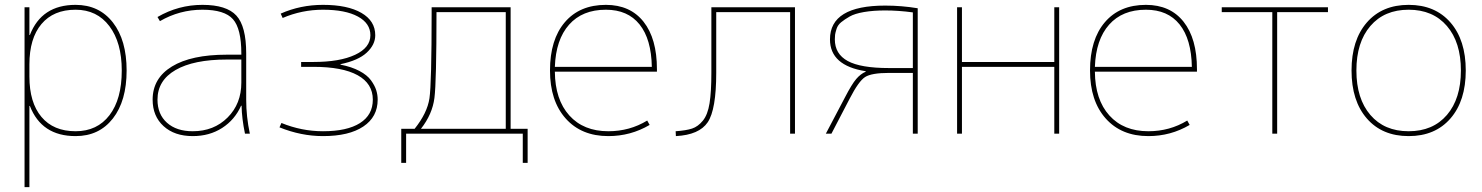

<svg xmlns="http://www.w3.org/2000/svg" viewBox="-20 -550 6097 790"><path d="M291 10Q151 10 103 -114H101V220H81V-520H101V-406H103Q151 -530 291 -530Q388 -530 444.5 -457.5Q501 -385 501 -260Q501 -135 444.5 -62.5Q388 10 291 10ZM481 -260Q481 -375 430 -442.5Q379 -510 291 -510Q200 -510 150.5 -451Q101 -392 101 -285V-235Q101 -128 150.5 -69Q200 -10 291 -10Q380 -10 430.5 -76Q481 -142 481 -260Z M974 -115H972Q946 -57 894 -23.5Q842 10 773 10Q698 10 653 -31Q608 -72 608 -140Q608 -228 687.5 -276.5Q767 -325 913 -325H973V-330Q973 -432 938.5 -471Q904 -510 813 -510Q719 -510 638 -463L628 -480Q714 -530 813 -530Q912 -530 952.5 -486Q993 -442 993 -330V-140Q993 -70 1008 0H988Q975 -62 974 -115ZM628 -140Q628 -80 667 -45Q706 -10 773 -10Q860 -10 916.5 -66.5Q973 -123 973 -210V-305H913Q777 -305 702.5 -262Q628 -219 628 -140Z M1381 -284Q1427 -275 1459 -258Q1491 -241 1506.5 -219.5Q1522 -198 1528 -179Q1534 -160 1534 -140Q1534 -69 1475 -29.5Q1416 10 1309 10Q1219 10 1130 -26L1138 -44Q1221 -10 1309 -10Q1408 -10 1461 -43.5Q1514 -77 1514 -140Q1514 -206 1451.5 -240.5Q1389 -275 1269 -275H1219V-295H1269Q1378 -295 1441 -324.5Q1504 -354 1504 -405Q1504 -454 1452.5 -482Q1401 -510 1309 -510Q1222 -510 1143 -476L1135 -494Q1216 -530 1309 -530Q1410 -530 1467 -497Q1524 -464 1524 -405Q1524 -366 1489 -333.5Q1454 -301 1381 -286Z M2081 -520V-20H2151V120H2131V0H1651V120H1631V-20H1686Q1738 -85 1747 -145.5Q1756 -206 1756 -500V-520ZM1712 -20H2061V-500H1776Q1776 -214 1767.5 -147Q1759 -80 1712 -20Z M2263 -275H2662Q2660 -389 2611.5 -449.5Q2563 -510 2473 -510Q2376 -510 2321.5 -448.5Q2267 -387 2263 -275ZM2263 -255Q2264 -140 2322.5 -75Q2381 -10 2483 -10Q2571 -10 2643 -54L2653 -36Q2575 10 2483 10Q2372 10 2307.5 -62.5Q2243 -135 2243 -260Q2243 -387 2304 -458.5Q2365 -530 2473 -530Q2573 -530 2628 -460.5Q2683 -391 2683 -265V-255Z M2907 -251V-520H3251V0H3231V-500H2927V-251Q2927 -99 2892 -47Q2857 5 2761 10L2760 -10Q2803 -13 2827.5 -21Q2852 -29 2872 -53.5Q2892 -78 2899.5 -125Q2907 -172 2907 -251Z M3542 -257Q3395 -280 3395 -388Q3395 -527 3622 -527Q3690 -527 3756 -516V0H3736V-250H3638Q3566 -250 3539.5 -233Q3513 -216 3476 -144L3401 0H3378L3457 -150Q3485 -204 3503 -225Q3521 -246 3542 -255ZM3736 -270V-499Q3677 -507 3622 -507Q3573 -507 3535 -500.5Q3497 -494 3476 -482Q3455 -470 3441 -458.5Q3427 -447 3422 -431Q3417 -415 3416 -407Q3415 -399 3415 -388Q3415 -328 3468 -299Q3521 -270 3638 -270Z M4338 -520V0H4318V-275H3938V0H3918V-520H3938V-295H4318V-520Z M4485 -275H4884Q4882 -389 4833.5 -449.5Q4785 -510 4695 -510Q4598 -510 4543.5 -448.5Q4489 -387 4485 -275ZM4485 -255Q4486 -140 4544.5 -75Q4603 -10 4705 -10Q4793 -10 4865 -54L4875 -36Q4797 10 4705 10Q4594 10 4529.5 -62.5Q4465 -135 4465 -260Q4465 -387 4526 -458.5Q4587 -530 4695 -530Q4795 -530 4850 -460.5Q4905 -391 4905 -265V-255Z M5444 -500H5235V0H5215V-500H5007V-520H5444Z M5604 -62.5Q5541 -135 5541 -260Q5541 -385 5604 -457.5Q5667 -530 5776 -530Q5885 -530 5948 -457.5Q6011 -385 6011 -260Q6011 -135 5948 -62.5Q5885 10 5776 10Q5667 10 5604 -62.5ZM5618.5 -77Q5676 -10 5776 -10Q5876 -10 5933.5 -77Q5991 -144 5991 -260Q5991 -376 5933.5 -443Q5876 -510 5776 -510Q5676 -510 5618.5 -443Q5561 -376 5561 -260Q5561 -144 5618.5 -77Z"/></svg>

Font: Mplus 1p Thin
Style: Regular
Weight: 250
Version: Version 1.061